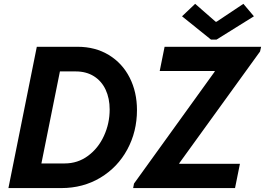

<svg xmlns="http://www.w3.org/2000/svg" viewBox="-20 -958 1350 978"><path d="M167.5 -719.7H375Q465.3 -719.7 534.2 -678Q603 -636.2 640.4 -562.7Q677.7 -489.3 677.7 -397.5Q677.7 -287.6 628.4 -196.5Q579.1 -105.5 491 -52.7Q402.8 0 292.5 0H22.9ZM538.6 -400.4Q538.6 -457 518.1 -501Q497.6 -544.9 458.5 -569.6Q419.4 -594.2 365.7 -594.2H285.2L190.9 -125.5H309.6Q376 -125.5 428.2 -164.1Q480.5 -202.6 509.5 -265.9Q538.6 -329.1 538.6 -400.4ZM662.6 -22.9 1073.7 -593.3V-596.2H793.5L818.4 -719.7H1310.1L1304.7 -695.8L893.1 -126.5V-123.5H1202.1L1177.2 0H658.2ZM907.2 -875 974.1 -938.5 1078.6 -847.2H1083L1219.7 -938.5L1273.4 -875L1083 -756.3H1054.7Z"/></svg>

Font: Reddit Sans Chocolate
Style: Bold Italic
Weight: 700
Italic angle: -11.25°
Designer: Stephen Hutchings
Version: Version 1.013